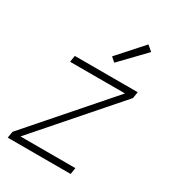

<svg xmlns="http://www.w3.org/2000/svg" viewBox="-182 -855 864 957"><g transform="rotate(30 250.0 -376.5)"><path d="M13 0 19 -37 409 -483H93L99 -520H461L455 -483L65 -37H381L375 0ZM286 -589 261 -611 388 -753 419 -727Z"/></g></svg>

Font: Iosevka Extralight Oblique
Style: Regular
Weight: 200
Italic angle: -9°
Monospace: yes
Designer: Belleve Invis
Foundry: Belleve Invis
Version: Version 32.5.0; ttfautohint (v1.8.4)